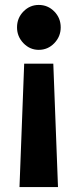

<svg xmlns="http://www.w3.org/2000/svg" viewBox="-20 -523 315 778"><path d="M196 -265 215 235H59L78 -265ZM137 -503Q174 -503 200 -476.5Q226 -450 226 -412Q226 -375 200 -348Q174 -321 137 -321Q101 -321 75 -348Q49 -375 49 -412Q49 -450 75 -476.5Q101 -503 137 -503Z"/></svg>

Font: Red Hat Text
Style: Bold
Weight: 700
Designer: Pentagram, MCKL
Foundry: MCKL
Version: Version 1.030